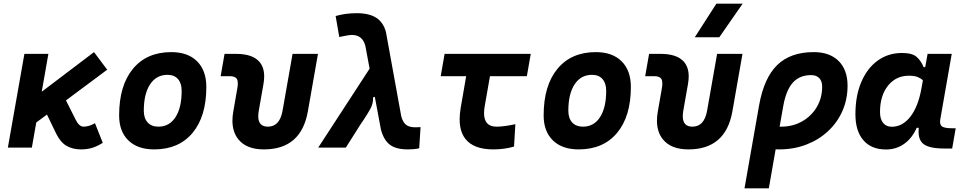

<svg xmlns="http://www.w3.org/2000/svg" viewBox="-20 -815 5313 1060"><path d="M23.4 0 114.7 -517.6H247.1L210.4 -308.6L499 -527.3L571.8 -430.2L344.2 -260.7L397.9 -153.8Q416.5 -115.7 441.9 -115.7Q471.2 -115.7 504.4 -134.8L547.4 -26.4Q516.1 -6.8 488.3 1.5Q460.4 9.8 427.7 9.8Q381.8 9.8 347.9 -9.5Q314 -28.8 290 -77.6L239.3 -182.6L180.2 -138.7L155.8 0Z M831.1 9.8Q739.7 9.8 688.7 -39.8Q637.7 -89.4 637.7 -177.7Q637.7 -342.8 713.9 -435.1Q790 -527.3 925.8 -527.3Q1017.1 -527.3 1068.1 -476.6Q1119.1 -425.8 1119.1 -335Q1119.1 -172.4 1043 -81.3Q966.8 9.8 831.1 9.8ZM854.5 -115.7Q915 -115.7 949 -168.2Q982.9 -220.7 982.9 -314Q982.9 -355.5 962.4 -378.7Q941.9 -401.9 904.8 -401.9Q843.3 -401.9 808.6 -349.4Q773.9 -296.9 773.9 -203.6Q773.9 -162.1 795.2 -138.9Q816.4 -115.7 854.5 -115.7Z M1437 9.8Q1340.3 9.8 1295.9 -45.9Q1263.2 -86.4 1263.2 -148.9Q1263.2 -172.9 1268.1 -200.2L1290 -326.2Q1293 -342.3 1293 -354Q1293 -370.6 1287.6 -379.4Q1277.8 -394.5 1247.6 -394.5H1198.2L1219.7 -517.6H1283.2Q1372.1 -517.6 1410.6 -475.6Q1438.5 -444.8 1438.5 -393.6Q1438.5 -374 1434.6 -351.6L1408.7 -204.1Q1405.8 -187 1405.8 -173.3Q1405.8 -115.7 1459 -115.7Q1524.4 -115.7 1540 -204.1L1595.2 -517.6H1735.4L1679.7 -200.2Q1642.6 9.8 1437 9.8Z M2231.9 9.8Q2166.5 9.8 2132.6 -15.9Q2098.6 -41.5 2083 -100.1L2049.3 -280.3L2039.6 -277.3Q2041.5 -244.6 2024.4 -213.6Q2007.3 -182.6 1987.3 -153.3Q1981.4 -145 1976.1 -137Q1970.7 -128.9 1965.8 -121.1L1889.2 0H1736.8L2020.5 -436L1997.1 -561.5Q1981.4 -622.1 1922.9 -622.1Q1906.2 -622.1 1853 -610.8L1833 -726.6Q1887.7 -742.2 1949.2 -742.2Q2018.1 -742.2 2057.4 -716.8Q2096.7 -691.4 2110.8 -637.7L2195.3 -172.9Q2204.1 -140.1 2221.7 -126.2Q2239.3 -112.3 2271 -112.3Q2275.9 -112.3 2283 -112.5Q2290 -112.8 2301.8 -113.3L2294.4 3.9Q2277.3 7.3 2262.7 8.5Q2248 9.8 2231.9 9.8Z M2703.6 9.8Q2594.7 9.8 2549.3 -48.3Q2517.6 -88.9 2517.6 -156.7Q2517.6 -185.5 2523.4 -219.7L2553.7 -394.5H2413.1L2434.6 -517.6H2910.2L2888.7 -394.5H2685.1L2656.7 -232.9Q2652.3 -209.5 2652.3 -190.9Q2652.3 -115.7 2720.7 -115.7Q2762.7 -115.7 2825.2 -129.4L2817.9 -5.9Q2765.1 9.8 2703.6 9.8Z M3174.8 9.8Q3083.5 9.8 3032.5 -39.8Q2981.4 -89.4 2981.4 -177.7Q2981.4 -342.8 3057.6 -435.1Q3133.8 -527.3 3269.5 -527.3Q3360.8 -527.3 3411.9 -476.6Q3462.9 -425.8 3462.9 -335Q3462.9 -172.4 3386.7 -81.3Q3310.5 9.8 3174.8 9.8ZM3198.2 -115.7Q3258.8 -115.7 3292.7 -168.2Q3326.7 -220.7 3326.7 -314Q3326.7 -355.5 3306.2 -378.7Q3285.6 -401.9 3248.5 -401.9Q3187 -401.9 3152.3 -349.4Q3117.7 -296.9 3117.7 -203.6Q3117.7 -162.1 3138.9 -138.9Q3160.2 -115.7 3198.2 -115.7Z M3780.8 9.8Q3684.1 9.8 3639.6 -45.9Q3606.9 -86.4 3606.9 -148.9Q3606.9 -172.9 3611.8 -200.2L3633.8 -326.2Q3636.7 -342.3 3636.7 -354Q3636.7 -370.6 3631.3 -379.4Q3621.6 -394.5 3591.3 -394.5H3542L3563.5 -517.6H3627Q3715.8 -517.6 3754.4 -475.6Q3782.2 -444.8 3782.2 -393.6Q3782.2 -374 3778.3 -351.6L3752.4 -204.1Q3749.5 -187 3749.5 -173.3Q3749.5 -115.7 3802.7 -115.7Q3868.2 -115.7 3883.8 -204.1L3939 -517.6H4079.1L4023.4 -200.2Q3986.3 9.8 3780.8 9.8ZM3815.9 -609.4 3935.1 -794.9H4080.1L3951.2 -609.4Z M4472.7 -527.3Q4560.5 -527.3 4609.9 -478.3Q4659.2 -429.2 4659.2 -341.8Q4659.2 -266.6 4630.9 -202.4Q4602.5 -138.2 4551.3 -90.6Q4500 -43 4431.2 -16.6Q4362.3 9.8 4281.2 9.8Q4272 9.8 4262.2 9.3L4224.6 224.6H4090.3L4170.9 -233.9Q4197.8 -384.8 4271 -456.1Q4344.2 -527.3 4472.7 -527.3ZM4304.2 -229.5 4284.2 -115.7Q4288.1 -115.7 4292 -115.7Q4356.9 -115.7 4408.2 -144.8Q4459.5 -173.8 4489.3 -223.9Q4519 -273.9 4519 -336.9Q4519 -367.2 4502.9 -383.8Q4486.8 -400.4 4458 -400.4Q4394.5 -400.4 4357.2 -358.9Q4319.8 -317.4 4304.2 -229.5Z M5087.9 -444.3 5101.1 -517.6H5234.4L5170.9 -154.8Q5169.9 -148.4 5169.9 -142.6Q5169.9 -126.5 5179.2 -118.2Q5191.9 -106.9 5237.8 -106.9H5256.3L5236.8 4.9H5192.4Q5108.9 4.9 5077.1 -21Q5051.3 -42.5 5051.3 -88.4Q5051.3 -98.1 5052.2 -109.4H5041Q5015.6 -51.8 4971.7 -20.8Q4927.7 10.3 4871.6 10.3Q4791 10.3 4746.8 -40.5Q4702.6 -91.3 4702.6 -184.1Q4702.6 -285.6 4734.9 -361.8Q4767.1 -438 4825.2 -480.2Q4883.3 -522.5 4960.4 -522.5Q5016.1 -522.5 5040.8 -500.7Q5065.4 -479 5079.1 -444.3ZM4998 -397Q4926.3 -397 4882.3 -341.8Q4838.4 -286.6 4838.4 -196.3Q4838.4 -157.7 4855.5 -136.5Q4872.6 -115.2 4903.3 -115.2Q4962.4 -115.2 5005.6 -170.4Q5048.8 -225.6 5066.9 -325.7L5075.2 -371.6Q5063.5 -382.8 5045.9 -389.9Q5028.3 -397 4998 -397Z"/></svg>

Font: CaskaydiaCove NFP
Style: Bold Italic
Weight: 700
Italic angle: -10°
Designer: Aaron Bell
Foundry: Saja Typeworks
Version: Version 2111.001; VTT 6.35;Nerd Fonts 3.1.1